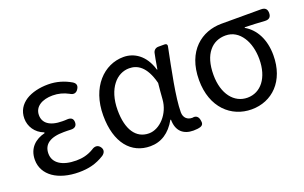

<svg xmlns="http://www.w3.org/2000/svg" viewBox="-71 -860 1862 1175"><g transform="rotate(-20 860.0 -272.0)"><path d="M140 -521C102 -496 78 -460 78 -410C78 -359 108 -310 164 -289V-284C102 -269 52 -227 52 -150C52 -100 76 -59 116 -31C156 -3 214 13 281 13C344 13 394 1 447 -32C466 -45 473 -64 460 -83C446 -104 424 -105 403 -90C366 -68 330 -60 290 -60C198 -60 143 -97 143 -158C143 -218 187 -250 277 -250C292 -250 307 -250 323 -249C347 -248 362 -259 362 -283C362 -307 348 -317 324 -316C313 -315 303 -315 293 -315C206 -315 169 -350 169 -399C169 -455 221 -484 288 -484C325 -484 358 -475 390 -458C411 -444 431 -447 444 -469C456 -488 452 -504 433 -516C389 -542 339 -557 285 -557C230 -557 178 -545 140 -521Z M957 -478 946 -414H943C913 -517 843 -557 776 -557C650 -557 538 -448 538 -262C538 -83 623 13 746 13C817 13 874 -24 915 -97H919C919 -22 962 13 1026 13C1045 13 1061 11 1073 7C1091 0 1093 -13 1089 -32C1085 -56 1070 -68 1047 -63C1046 -63 1046 -63 1045 -63C1015 -63 991 -82 991 -119C991 -214 1027 -384 1055 -524C1058 -536 1052 -543 1040 -543H1014H999C981 -543 967 -531 964 -513ZM679 -425C707 -462 746 -480 785 -480C836 -480 892 -453 922 -335L917 -283L913 -232C907 -140 836 -64 765 -64C681 -64 632 -136 632 -263C632 -335 651 -389 679 -425Z M1632 -543H1558H1410C1282 -543 1163 -456 1163 -265C1163 -86 1274 13 1406 13C1539 13 1643 -85 1643 -254C1643 -356 1602 -432 1536 -470V-474C1582 -473 1621 -471 1665 -468C1692 -466 1707 -478 1707 -505C1707 -531 1694 -543 1668 -543ZM1516 -405C1541 -368 1554 -316 1554 -261C1554 -139 1493 -63 1406 -63C1320 -63 1257 -140 1257 -265C1257 -334 1273 -384 1300 -417C1327 -451 1365 -467 1408 -467C1455 -467 1491 -443 1516 -405Z"/></g></svg>

Font: GenSenRounded2 TW R
Style: Regular
Weight: 400
Version: Version 2.100;PS 2.1;hotconv 16.6.51;makeotf.lib2.5.65220 DE